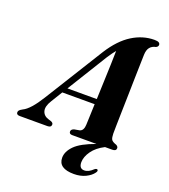

<svg xmlns="http://www.w3.org/2000/svg" viewBox="-207 -827 1019 1160"><g transform="rotate(20 302.0 -247.0)"><path d="M125 -148.5Q99 -107 107.2 -78.5Q115.5 -50 148.5 -40.5L166 -35Q179.5 -29 179.5 -19Q179.5 0 155.5 0H-22.5Q-44.5 0 -44.5 -16Q-44.5 -24 -39.2 -29.8Q-34 -35.5 -19.5 -43.5Q2.5 -53.5 28.8 -83.2Q55 -113 82 -157L317.5 -536Q375 -626 443 -668.5Q511 -711 585.5 -711Q605.5 -711 613.5 -705.8Q621.5 -700.5 621.5 -691.5Q621.5 -680 608 -673.5Q584 -669 570.5 -652.5Q557 -636 556 -604Q555.5 -587.5 554.5 -547.8Q553.5 -508 552.2 -455Q551 -402 549.8 -345Q548.5 -288 547.2 -236Q546 -184 545.2 -146Q544.5 -108 544.5 -93.5Q545 -68 551.2 -56.5Q557.5 -45 584.5 -36Q597 -29 597 -18.5Q597 0 572 0H525.5Q474.5 26 448.5 62.8Q422.5 99.5 422 134.5Q422 175.5 455 175.5Q469.5 175.5 483.8 168Q498 160.5 509.5 149Q520 140 527.5 142.5Q531.5 144 532.2 149.5Q533 155 526.5 163.5Q510.5 186 478 201.8Q445.5 217.5 403.5 217.5Q304 217.5 304 148.5Q304 108.5 341.2 70.8Q378.5 33 470.5 0H314.5Q294.5 0 294.5 -16.5Q294.5 -30 313 -36.5L346.5 -42.5Q360 -46 366.2 -58.2Q372.5 -70.5 373 -88Q373.5 -105 375 -140.5Q376.5 -176 378 -222H170ZM350.5 -514 191 -255.5H379.5Q381.5 -311 383.8 -370.2Q386 -429.5 387.8 -481.8Q389.5 -534 390 -568.5Q383 -560.5 373.2 -547.2Q363.5 -534 350.5 -514Z"/></g></svg>

Font: Fraunces 72pt
Style: Bold Italic
Weight: 700
Italic angle: -16°
Version: Version 1.000;[b76b70a41]